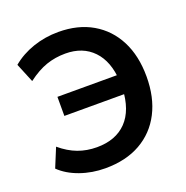

<svg xmlns="http://www.w3.org/2000/svg" viewBox="-129 -835 937 965"><g transform="rotate(-20 339.5 -352.5)"><path d="M274 10Q203 10 139.5 -12.5Q76 -35 35 -75L77 -177Q122 -139 169 -121.5Q216 -104 270 -104Q371 -104 428.5 -163.5Q486 -223 491 -338L529 -308H169V-410H527L490 -378Q484 -485 428.5 -543Q373 -601 280 -601Q226 -601 178 -584.5Q130 -568 77 -528L35 -630Q84 -671 148.5 -693Q213 -715 284 -715Q389 -715 465.5 -670.5Q542 -626 583.5 -545Q625 -464 625 -353Q625 -242 583 -160.5Q541 -79 462.5 -34.5Q384 10 274 10Z"/></g></svg>

Font: NunitoSans3
Style: Bold
Weight: 700
Designer: Vernon Adams
Foundry: Vernon Adams
Version: Version 3.101;gftools[0.9.27]